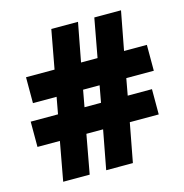

<svg xmlns="http://www.w3.org/2000/svg" viewBox="-106 -812 873 910"><g transform="rotate(-15 331.0 -357.0)"><path d="M509 -397 494 -315H613V-191H471L435 0H304L340 -191H258L223 0H93L128 -191H18V-315H152L167 -397H51V-524H191L226 -714H357L321 -524H402L437 -714H568L532 -524H644V-397ZM282 -315H363L378 -397H297Z"/></g></svg>

Font: Noto Sans Gujarati UI Black
Style: Regular
Weight: 900
Designer: Jelle Bosma - Monotype Design Team, Universal Thirst
Foundry: Monotype Imaging Inc.
Version: Version 2.106; ttfautohint (v1.8.4.7-5d5b)